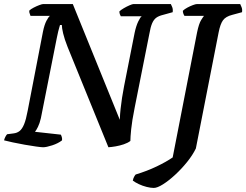

<svg xmlns="http://www.w3.org/2000/svg" viewBox="-31 -724 1211 944"><path d="M181 0Q172 0 147 -3.5Q122 -7 90.5 -12.5Q59 -18 31.5 -24Q4 -30 -11 -34Q-9 -43 -4.5 -51.5Q0 -60 4 -64L35 -68Q53 -70 65.5 -80Q78 -90 87.5 -113Q97 -136 105 -179L180 -567Q187 -602 197.5 -622Q208 -642 215 -646H119Q118 -651 115 -657.5Q112 -664 113 -672Q120 -679 134.5 -686.5Q149 -694 162.5 -699Q176 -704 181 -704H327L558 -135Q559 -163 562 -189.5Q565 -216 569 -243Q573 -270 579 -300L631 -563Q638 -596 648.5 -618Q659 -640 666 -644H563Q561 -647 558.5 -653.5Q556 -660 556 -668Q563 -675 577.5 -683.5Q592 -692 606 -698Q620 -704 625 -704H809Q811 -700 815.5 -689.5Q820 -679 818 -664L771 -651Q750 -646 737.5 -637Q725 -628 717 -609.5Q709 -591 703 -556L631 -194Q618 -129 614 -89Q610 -49 610 -31Q597 -21 577.5 -14.5Q558 -8 538 -4.5Q518 -1 502 0L301 -494Q286 -532 279.5 -559.5Q273 -587 273 -601H264Q263 -597 260.5 -589Q258 -581 255 -568.5Q252 -556 248 -536L170 -143Q164 -117 155.5 -100Q147 -83 141 -76L268 -62Q271 -57 273 -49.5Q275 -42 274 -34Q255 -19 226 -9.5Q197 0 181 0ZM725 200Q710 200 690 195Q670 190 652 181.5Q634 173 622 164Q624 153 628.5 145Q633 137 636 134Q692 117 739 94.5Q786 72 818 50L938 -565Q947 -608 958 -625.5Q969 -643 972 -646H876Q873 -650 870.5 -657Q868 -664 868 -671Q876 -679 890 -686.5Q904 -694 917.5 -699Q931 -704 937 -704H1150Q1152 -699 1156.5 -689Q1161 -679 1159 -664L1111 -651Q1079 -643 1065.5 -624.5Q1052 -606 1044 -565L932 6Q916 39 888.5 73Q861 107 829.5 136Q798 165 770 182.5Q742 200 725 200Z"/></svg>

Font: Texturina 12pt SemiBold
Style: Italic
Weight: 600
Italic angle: -11°
Version: Version 1.002